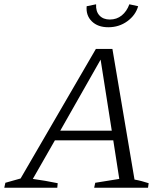

<svg xmlns="http://www.w3.org/2000/svg" viewBox="-53 -875 774 895"><path d="M574 -38Q591 -35 608 -30.5Q625 -26 640 -21L637 0H386L391 -23L503 -41L475 -221H203L100 -41Q129 -37 158 -32Q187 -27 216 -21L214 0H-33L-28 -23L43 -43L394 -647H471ZM228 -266H468L416 -597ZM452 -748Q403 -748 375 -775.5Q347 -803 351 -846L395 -855Q393 -822 410.5 -803Q428 -784 459 -784Q491 -784 514.5 -803Q538 -822 550 -855L591 -846Q579 -804 540.5 -776Q502 -748 452 -748Z"/></svg>

Font: Piazzolla Light
Style: Italic
Weight: 300
Italic angle: -11.3°
Designer: Juan Pablo del Peral
Foundry: Huerta Tipografica
Version: Version 1.330